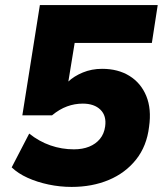

<svg xmlns="http://www.w3.org/2000/svg" viewBox="-20 -725 641 756"><path d="M262 11Q216 11 171 1.5Q126 -8 88.5 -25Q51 -42 26 -66L95 -199Q134 -168 178.5 -152.5Q223 -137 271 -137Q305 -137 331 -147.5Q357 -158 373.5 -178Q390 -198 394 -227Q400 -269 375.5 -293Q351 -317 306 -317Q274 -317 244 -306Q214 -295 185 -271H68L137 -705H601L578 -556H274L249 -403H248Q271 -425 306 -439.5Q341 -454 382 -454Q445 -454 490 -426Q535 -398 556 -347Q577 -296 567 -226Q558 -150 516 -97Q474 -44 408.5 -16.5Q343 11 262 11Z"/></svg>

Font: Nunito Sans 7pt Black
Style: Italic
Weight: 900
Italic angle: -9°
Version: Version 3.101;gftools[0.9.27]